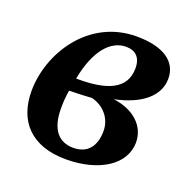

<svg xmlns="http://www.w3.org/2000/svg" viewBox="-104 -650 765 764"><g transform="rotate(20 278.5 -268.0)"><path d="M251 10C390 10 491 -53 491 -149C491 -216 437 -269 349 -280C460 -303 525 -357 525 -431C525 -502 465 -546 350 -546C146 -546 30 -358 30 -199C30 -72 104 10 251 10ZM324 -493C363 -493 388 -472 388 -425C388 -333 304 -306 190 -306H180C204 -433 260 -493 324 -493ZM263 -43C203 -43 164 -83 164 -174C164 -198 165 -221 170 -251C208 -252 239 -253 266 -255C315 -243 354 -202 354 -147C354 -86 326 -43 263 -43Z"/></g></svg>

Font: Noto Serif SemiBold
Style: Italic
Weight: 600
Italic angle: -12°
Designer: Monotype Design Team
Foundry: Monotype Imaging Inc.
Version: Version 2.014